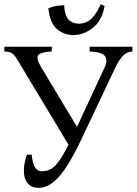

<svg xmlns="http://www.w3.org/2000/svg" viewBox="-20 -890 658 925"><path d="M164 15Q133 15 114 -6.5Q95 -28 95 -66Q95 -105 110 -145H133Q136 -106 147.5 -85.5Q159 -65 182 -65Q207 -65 226 -76Q245 -87 265 -115Q285 -143 310 -193L86 -565Q67 -598 56.5 -613.5Q46 -629 35 -635Q24 -641 1 -642V-665H230L229 -642Q180 -640 165.5 -626Q151 -612 179 -565L351 -279L484 -565Q500 -599 485.5 -619.5Q471 -640 412 -642V-665H618V-642Q589 -640 571 -620Q553 -600 536 -565L373 -221Q340 -151 307.5 -98Q275 -45 240 -15Q205 15 164 15ZM465 -870 484 -861Q471 -790 427 -755.5Q383 -721 333 -721Q290 -721 255.5 -749Q221 -777 213 -850Q231 -858 249 -861Q267 -864 289 -865Q291 -817 309.5 -796.5Q328 -776 360 -776Q395 -776 420.5 -800Q446 -824 465 -870Z"/></svg>

Font: Bona Nova SC
Style: Regular
Weight: 400
Designer: Mateusz Machalski
Foundry: Capitalics
Version: Version 4.001; ttfautohint (v1.8.4.7-5d5b)